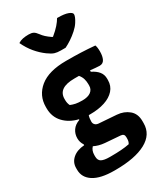

<svg xmlns="http://www.w3.org/2000/svg" viewBox="-258 -938 1116 1293"><g transform="rotate(-30 300.0 -291.5)"><path d="M362 -631H326Q297 -631 278 -637Q259 -643 230 -664Q193 -691 162 -728Q131 -765 108 -814Q125 -825 145 -829Q165 -833 190 -833Q213 -833 226.5 -826Q240 -819 256 -797Q266 -783 280.5 -769.5Q295 -756 321 -738H326Q360 -766 380 -789Q400 -812 412 -833H418Q469 -833 496.5 -822.5Q524 -812 524 -798Q524 -779 501 -743Q487 -721 462.5 -699Q438 -677 411.5 -659.5Q385 -642 362 -631ZM125 -63Q125 -97 143.5 -124Q162 -151 199 -164V-169Q131 -185 89 -230Q47 -275 47 -342V-352Q47 -441 116 -497Q185 -553 320 -553Q385 -553 435.5 -551Q486 -549 543 -544Q550 -527 550 -494Q550 -457 538.5 -434Q527 -411 500 -411Q485 -411 468 -413Q451 -415 428 -417V-406Q463 -389 481.5 -366Q500 -343 500 -311V-300Q500 -255 472 -223.5Q444 -192 395 -176Q346 -160 283 -160Q276 -160 270 -160Q263 -141 263 -113Q263 -99 272 -89.5Q281 -80 297 -78L435 -68Q489 -64 526 -33Q563 -2 563 55V72Q563 159 478.5 204.5Q394 250 242 250H233Q127 250 72.5 215Q18 180 18 119V106Q18 62 51.5 33Q85 4 142 0V-7Q125 -32 125 -63ZM193 -283Q212 -275 232 -271Q252 -267 283 -267Q326 -267 349 -284Q372 -301 372 -331V-343Q372 -363 366.5 -383Q361 -403 345 -422Q328 -422 309 -422Q183 -422 183 -336V-328Q183 -303 193 -283ZM251 155H264Q305 155 340.5 152.5Q376 150 405 144Q411 134 413 125Q415 116 415 106V94Q415 68 388 66L271 57Q224 53 189 35Q168 56 168 92V103Q168 133 188 144Q208 155 251 155Z"/></g></svg>

Font: Recursive Sn Csl St XBd
Style: Regular
Weight: 800
Version: Version 1.085;hotconv 1.1.0;makeotfexe 2.6.0; ttfautohint (v